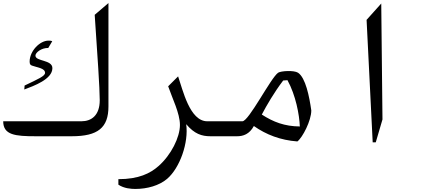

<svg xmlns="http://www.w3.org/2000/svg" viewBox="-20 -892 2840 1257"><path d="M213 0H450C621 0 690 -56 690 -195V-872L600 -795C618 -531 633 -314 633 -236C633 -136 578 -98 513 -98H1C1 -8 80 0 213 0ZM139 -306C202 -330 323 -373 323 -446C323 -502 212 -489 212 -528C212 -548 251 -579 296 -578L322 -622C314 -626 305 -626 297 -626C241 -626 174 -558 174 -489C174 -471 179 -466 191 -462C223 -450 275 -446 275 -415C275 -394 231 -375 141 -332Z M866 345C944 345 1022 323 1074 279C1158 207 1216 41 1199 -79C1253 -15 1301 0 1357 0H1400V-98H1337C1222 -98 1177 -303 1146 -392L1081 -327C1108 -248 1158 -150 1158 -74C1158 7 1100 123 1018 195C964 243 888 281 755 281V317C792 342 839 345 866 345Z M2018 -169C2005 -260 1981 -383 1931 -416C1904 -433 1820 -428 1801 -416C1753 -383 1609 -98 1567 -98H1400V0H1533C1571 0 1613 -13 1642 -67C1723 -10 1817 26 1927 34C1961 8 2018 -102 2018 -169ZM1694 -142C1725 -201 1774 -286 1834 -365L1862 -367C1916 -269 1940 -141 1943 -64C1843 -65 1770 -93 1694 -142Z M2420 40H2440L2484 -110L2476 -869L2380 -762Z"/></svg>

Font: Kawkab Mono Light
Style: Bold
Weight: 400
Monospace: yes
Designer: Abdullah Arif
Foundry: Abdullah Arif
Version: Version 1.000;PS 000.500;hotconv 1.0.88;makeotf.lib2.5.64775